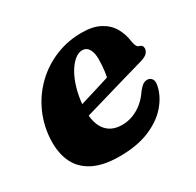

<svg xmlns="http://www.w3.org/2000/svg" viewBox="-115 -608 766 750"><g transform="rotate(-30 268.5 -232.5)"><path d="M109.2 -209.1Q109.2 -209.1 126.5 -214.4Q143.9 -219.8 171.7 -228.2Q199.6 -236.6 231.7 -246.5Q263.8 -256.4 294.6 -265.8Q325.4 -275.2 347.7 -282.4L330.5 -262.4Q335.8 -279.8 339 -303.5Q342.2 -327.2 342.6 -356.9Q342.6 -385.4 332.6 -402.3Q322.6 -419.1 304 -419.1Q287.1 -419.1 270 -405.7Q253 -392.3 238.1 -367.6Q223.3 -343 212.8 -308.8Q202.3 -274.7 198.5 -232.9Q192.5 -161.4 217.5 -124.7Q242.5 -88.1 294 -88.1Q321.3 -88.1 345.3 -97.7Q369.3 -107.3 389.7 -124.6Q410.1 -142 425.4 -165.4Q438.5 -181.4 447.4 -187Q456.3 -192.7 466.9 -192.3Q479.3 -191.9 486.7 -181.1Q494.1 -170.3 487.9 -146.5Q478.2 -105.4 445.6 -68.7Q413.1 -32.1 358 -9.3Q303 13.5 224.3 13.5Q149.6 13.5 103.3 -11.4Q57 -36.3 37.8 -82Q18.6 -127.8 23.8 -190.5Q29.1 -250.9 54.6 -303.3Q80 -355.8 121.9 -395.3Q163.8 -434.9 218.4 -457.2Q273 -479.5 336.2 -479.5Q386 -479.5 418 -462.3Q450.1 -445.2 467 -416Q483.9 -386.9 488.3 -349.9Q489.9 -339.7 493.7 -331.9Q497.6 -324 504.4 -322Q511.8 -320.1 515.8 -315.7Q519.9 -311.3 519.9 -303.2Q519.9 -292.3 511.1 -282.7Q502.4 -273.1 478.3 -266.2Q455.5 -259.8 420.1 -249.6Q384.7 -239.3 343.6 -227.4Q302.5 -215.4 261.9 -203.5Q221.4 -191.5 187.8 -181.9Q154.3 -172.3 134.1 -166.3Q113.9 -160.3 113.9 -160.3Z"/></g></svg>

Font: Fraunces Wonky
Style: Italic
Weight: 900
Italic angle: -16°
Version: Version 1.000;[b76b70a41]